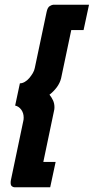

<svg xmlns="http://www.w3.org/2000/svg" viewBox="-20 -760 396 811"><path d="M281 -633 238 -429Q233 -409 220 -391.5Q207 -374 189 -360Q198 -349 204 -336Q210 -323 210 -307Q210 -302 209.5 -298.5Q209 -295 208 -291L163 -76H215L192 31H41Q36 31 30.5 27Q25 23 25 12Q25 5 26 1L78 -247Q79 -251 79.5 -254.5Q80 -258 80 -263Q80 -283 69.5 -297Q59 -311 44 -314L64 -408Q74 -408 84.5 -414Q95 -420 103.5 -430Q112 -440 118.5 -451Q125 -462 127 -473L177 -710Q181 -729 190.5 -734.5Q200 -740 205 -740H356L333 -633Z"/></svg>

Font: PTCRaleway
Style: Bold Italic
Weight: 700
Italic angle: -12°
Designer: Matt McInerney, Pablo Impallari, Rodrigo Fuenzalida
Foundry: Matt McInerney, Pablo Impallari, Rodrigo Fuenzalida
Version: Version 3.000g; ttfautohint (v1.5) -l 8 -r 28 -G 28 -x 14 -D